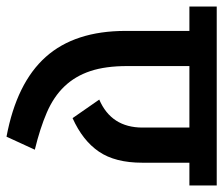

<svg xmlns="http://www.w3.org/2000/svg" viewBox="-78 -608 686 590"><g transform="rotate(90 265.0 -313.0)"><path d="M540 -636V-552H470V-407Q470 -324 436 -274Q402 -224 333 -193L276 -275Q362 -312 362 -408V-552H173V-361Q173 -294 188.5 -247.5Q204 -201 235.5 -168Q267 -135 315.5 -114Q364 -93 430 -77L390 10Q225 -21 145 -110.5Q65 -200 65 -356V-552H-10V-636Z"/></g></svg>

Font: Ek Mukta SemiBold
Style: Regular
Weight: 600
Designer: Girish Dalvi and Yashodeep Gholap
Foundry: Ek Type
Version: Version 2.538;PS 1.002;hotconv 16.6.51;makeotf.lib2.5.65220;